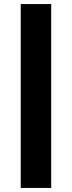

<svg xmlns="http://www.w3.org/2000/svg" viewBox="-20 -819 354 945"><path d="M82 -799H232V106H82Z"/></svg>

Font: Gontserrat ExtraBold
Style: Regular
Weight: 800
Designer: Julieta Ulanovsky
Foundry: Julieta Ulanovsky
Version: Version 6.001